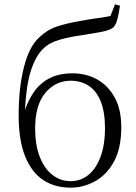

<svg xmlns="http://www.w3.org/2000/svg" viewBox="-20 -851 629 885"><path d="M306 14Q233 14 179.5 -21Q126 -56 96 -130Q66 -204 66 -319Q66 -444 89.5 -538.5Q113 -633 158 -676Q196 -713 240 -728Q284 -743 348 -754Q383 -761 420.5 -766Q458 -771 489 -777L510 -831L533 -825Q528 -789 521.5 -764Q515 -739 504 -726Q489 -712 449.5 -704.5Q410 -697 359 -689Q316 -683 283.5 -675.5Q251 -668 227 -658Q203 -648 184 -631Q146 -598 123 -527Q101 -460 95 -344Q112 -392 137 -428Q166 -469 209.5 -491Q253 -513 314 -513Q377 -513 427.5 -485Q478 -457 508.5 -402Q539 -347 539 -265Q539 -168 505.5 -106.5Q472 -45 418 -15.5Q364 14 306 14ZM306 -16Q353 -16 388.5 -45.5Q424 -75 444 -130Q464 -185 464 -258Q464 -334 444.5 -383Q425 -432 389 -455.5Q353 -479 306 -479Q236 -479 189 -423Q142 -367 142 -259Q142 -182 163.5 -127.5Q185 -73 222 -44.5Q259 -16 306 -16Z"/></svg>

Font: Early Summer Mincho Light
Style: Regular
Weight: 300
Designer: GuiWonder
Version: Version 1.002